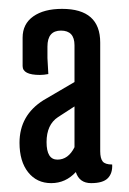

<svg xmlns="http://www.w3.org/2000/svg" viewBox="-20 -680 291 433"><path d="M111 -416Q85 -399 85 -359.5Q85 -320 109.5 -320Q134 -320 148 -348V-440ZM70 -511Q31 -511 31 -531V-595Q31 -626 55 -643Q79 -660 120 -660Q206 -660 206 -584V-339Q206 -323 211.5 -316Q217 -309 233 -309Q234 -289 223 -278Q212 -267 185.5 -267Q159 -267 151 -292Q128 -267 95.5 -267Q63 -267 43.5 -291.5Q24 -316 24 -358Q24 -420 78 -454L148 -495V-578Q148 -611 117.5 -611Q87 -611 87 -575V-549L89 -513Q79 -511 70 -511Z"/></svg>

Font: Medula One
Style: Regular
Weight: 400
Designer: Luciano Vergara
Foundry: Luciano Vergara
Version: Version 1.002